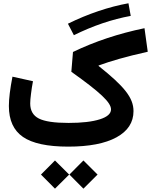

<svg xmlns="http://www.w3.org/2000/svg" viewBox="-20 -879 906 1151"><path d="M309.6 252 394.5 167.5 309.6 83 225.6 167.5ZM480 252 564.9 167.5 480 83 396 167.5ZM750 -859.4C633.3 -838.4 506.8 -795.9 387.2 -736.8L422.9 -668C537.6 -724.6 651.4 -763.2 763.7 -783.7ZM54.7 -419.4C40.5 -346.2 33.2 -287.6 33.2 -243.7C33.2 -158.2 61.5 -96.7 117.7 -58.1C173.8 -19.5 264.2 0 389.2 0C513.7 0 610.4 -18.6 678.2 -55.7C746.1 -92.8 780.3 -145 780.3 -212.9C780.3 -293.5 724.1 -361.8 571.3 -483.4L570.8 -486.3C607.9 -500 649.4 -513.2 695.8 -526.4C741.7 -539.6 798.3 -553.7 865.7 -568.8L846.2 -710C690.4 -677.7 547.9 -630.4 417.5 -567.4L407.7 -448.7C581.1 -325.2 645.5 -265.1 645.5 -223.1C645.5 -197.8 623 -177.7 578.1 -163.6C533.2 -149.4 470.7 -142.1 391.1 -142.1C306.6 -142.1 247.6 -150.9 212.9 -168.5C178.2 -186 161.1 -216.3 161.1 -258.8C161.1 -272.9 162.6 -292.5 166 -317.4C168.9 -342.3 172.9 -367.2 177.7 -392.1Z"/></svg>

Font: Estedad Bold
Style: Regular
Weight: 700
Designer: Amin Abedi
Version: Version 7.3